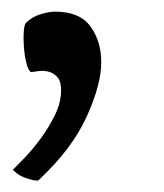

<svg xmlns="http://www.w3.org/2000/svg" viewBox="-20 -130 282 330"><path d="M25 -91Q35 -101 49.5 -105.5Q64 -110 75 -110Q117 -110 135.5 -84.5Q154 -59 154 -23Q154 16 128.5 71.5Q103 127 46 180Q43 181 36.5 179.5Q30 178 23 175.5Q16 173 10.5 169Q5 165 2 162Q8 156 22 141.5Q36 127 50 108Q64 89 74.5 67.5Q85 46 85 25Q85 10 79 3Q73 -4 64.5 -6.5Q56 -9 47.5 -8Q39 -7 33 -6Q28 -10 25 -23Q22 -36 21 -50.5Q20 -65 21 -77Q22 -89 25 -91Z"/></svg>

Font: Lusitana
Style: Regular
Weight: 400
Designer: Ana Paula Megda
Foundry: Ana Paula Megda
Version: Version 1.000; ttfautohint (v1.1) -l 8 -r 50 -G 200 -x 14 -D